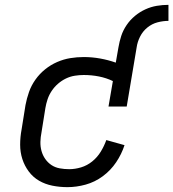

<svg xmlns="http://www.w3.org/2000/svg" viewBox="-20 -763 714 791"><path d="M468 -568Q472 -592 479.5 -615Q487 -638 501.5 -659.5Q516 -681 536 -697.5Q556 -714 579 -724.5Q602 -735 626 -739Q650 -743 674 -743V-677Q652 -677 629 -671Q606 -665 587 -649.5Q568 -634 557 -612Q546 -590 543 -568ZM258 8Q226 8 196 2Q166 -4 141 -18.5Q116 -33 98.5 -56.5Q81 -80 72 -108Q63 -136 63 -167Q63 -198 69 -230L85 -330Q90 -357 99.5 -384Q109 -411 126 -435Q143 -459 166 -477.5Q189 -496 215.5 -507.5Q242 -519 269.5 -523.5Q297 -528 325 -528Q359 -528 392.5 -522Q426 -516 457 -505L468 -568H543L502 -324H427L445 -429Q418 -442 387.5 -448Q357 -454 325 -454Q307 -454 288 -451Q269 -448 251.5 -439.5Q234 -431 219 -418Q204 -405 193 -388.5Q182 -372 176 -354Q170 -336 167 -318L151 -218Q147 -198 146.5 -178.5Q146 -159 151 -141Q156 -123 166.5 -108Q177 -93 192 -83Q207 -73 226 -69.5Q245 -66 265 -66Q289 -66 314 -73.5Q339 -81 360 -98Q381 -115 395 -138Q409 -161 418 -186L493 -165Q481 -128 458.5 -94.5Q436 -61 403.5 -37Q371 -13 333 -2.5Q295 8 258 8Z"/></svg>

Font: Iosevka HT Extended
Style: Italic
Weight: 400
Width: 7
Italic angle: -9°
Monospace: yes
Designer: Belleve Invis
Foundry: Belleve Invis
Version: Version 32.3.0; ttfautohint (v1.8.4)